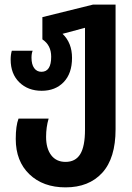

<svg xmlns="http://www.w3.org/2000/svg" viewBox="-20 -569 572 829"><path d="M48 31Q48 -26 60 -57H190Q179 -20 179 22Q179 72 201 101Q223 130 263 130Q306 130 326.5 96.5Q347 63 347 -9V-449L250 -423Q291 -384 291 -319Q291 -252 255 -214.5Q219 -177 160 -177Q101 -177 63.5 -213.5Q26 -250 26 -312Q26 -333 31 -350H121Q116 -338 116 -320Q116 -291 127.5 -275Q139 -259 159 -259Q201 -259 201 -324Q201 -374 163 -399V-495L381 -549H479V-11Q479 114 421.5 177Q364 240 263 240Q166 240 107 183.5Q48 127 48 31Z"/></svg>

Font: Noto Sans Georgian Bold Cond
Style: Regular
Weight: 700
Width: 3
Designer: Monotype Design team
Foundry: Monotype Imaging Inc.
Version: Version 1.000